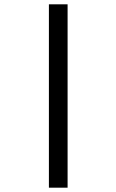

<svg xmlns="http://www.w3.org/2000/svg" viewBox="-20 -720 540 890"><path d="M206.7 150V-700H293.3V150Z"/></svg>

Font: Funnel Sans Medium
Style: Regular
Weight: 500
Version: Version 1.000; Beta; Release 5; Build 24; ttfautohint (v1.8.